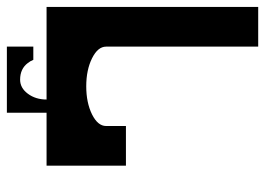

<svg xmlns="http://www.w3.org/2000/svg" viewBox="-128 -538 782 567"><g transform="rotate(90 263.5 -254.0)"><path d="M312.5 0V117.2H117.2V39.1H156.2Q159.7 47.9 165.5 55.2Q182.6 78.1 214.8 78.1Q239.3 78.1 256.3 55.2Q273.4 32.2 273.4 0H0V-625H117.2V-175.8Q117.2 -151.4 151.6 -134.3Q186 -117.2 234.4 -117.2Q282.7 -117.2 317.4 -134.3Q351.6 -151.4 351.6 -175.8V-234.4H468.8V0Z"/></g></svg>

Font: Leporid
Style: Regular
Weight: 400
Designer: GGBotNet
Foundry: GGBotNet
Version: 1.00